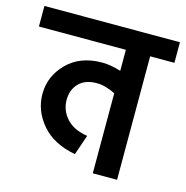

<svg xmlns="http://www.w3.org/2000/svg" viewBox="-122 -712 776 802"><g transform="rotate(15 266.0 -310.5)"><path d="M559 -622V-533H454V1H349V-345Q306 -367 268 -367Q218 -367 191 -339Q164 -311 164 -267Q164 -222 195 -187.5Q226 -153 286 -144L256 -57Q160 -75 110 -134Q60 -193 60 -265Q60 -342 116.5 -399Q173 -456 268 -456Q305 -456 349 -442V-533H-27V-622Z"/></g></svg>

Font: LT Superior Semi-bold
Style: Regular
Weight: 600
Designer: Daniel Lyons
Foundry: LyonsType
Version: Version 1.0